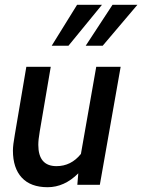

<svg xmlns="http://www.w3.org/2000/svg" viewBox="-20 -772 594 802"><path d="M34 -143Q34 -166 42 -210L90 -493H192L146 -223Q140 -188 140 -167Q140 -78 216 -78Q277 -78 318 -129L382 -493H484L397 0H303L307 -48Q249 10 179 10Q108 10 71 -30Q34 -70 34 -143ZM302 -752H406L266 -581H196ZM450 -752H554L409 -581H338Z"/></svg>

Font: Cabin Medium
Style: Italic
Weight: 500
Italic angle: -7°
Designer: Pablo Impallari
Foundry: Pablo Impallari. http://www.impallari.com Igino Marini. http://www.ikern.com
Version: Version 2.200